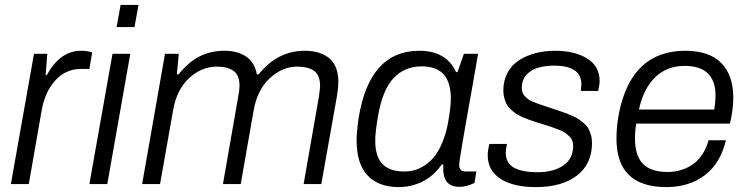

<svg xmlns="http://www.w3.org/2000/svg" viewBox="-20 -743 3013 775"><path d="M23.9 0 117.2 -525.9H170.9L164.1 -439.9H168.9Q222.7 -538.1 307.1 -538.1Q335 -538.1 352.1 -530.8L340.8 -464.8H308.1Q244.6 -464.8 202.6 -417.7Q160.6 -370.6 147.9 -295.9L96.2 0Z M450.7 -633.8 466.8 -723.1H539.1L522.9 -633.8ZM340.8 0 434.1 -525.9H505.9L413.1 0Z M553.7 0 646 -525.9H701.7L693.8 -442.9H700.7Q742.2 -494.1 787.1 -516.1Q832 -538.1 885.7 -538.1Q939 -538.1 973.6 -514.6Q1008.3 -491.2 1016.6 -442.9H1023.9Q1100.6 -538.1 1210 -538.1Q1272.9 -538.1 1309.3 -507.6Q1345.7 -477.1 1345.7 -412.1Q1345.7 -390.6 1340.8 -358.9L1276.9 0H1205.6L1267.6 -355Q1272 -389.2 1272 -396Q1272 -439.9 1247.6 -457Q1223.1 -474.1 1179.7 -474.1Q1119.1 -474.1 1068.6 -426.8Q1018.1 -379.4 1003.9 -297.9L951.7 0H879.9L941.9 -355Q946.8 -380.4 946.8 -396Q946.8 -439.9 922.6 -457Q898.4 -474.1 855 -474.1Q793.9 -474.1 743.4 -427.7Q692.9 -381.3 678.7 -297.9L626 0Z M1589.8 12.2Q1507.8 12.2 1463.6 -34.9Q1419.4 -82 1419.4 -176.8Q1419.4 -210.4 1427.7 -267.1Q1471.7 -538.1 1671.9 -538.1Q1781.7 -538.1 1820.8 -452.1H1826.7L1852.5 -525.9H1909.7L1888.7 -404.8Q1884.8 -382.3 1876.2 -334.7Q1867.7 -287.1 1861.3 -250.7Q1855 -214.4 1848.1 -174.6Q1841.3 -134.8 1837.4 -109.1Q1833.5 -83.5 1833.5 -76.2Q1833.5 -50.8 1860.8 -50.8H1902.8L1895.5 -4.9Q1864.3 11.2 1834.5 11.2Q1778.3 11.2 1770.5 -42Q1768.1 -54.7 1769.5 -78.1L1763.7 -80.1Q1731.9 -33.7 1686.5 -10.7Q1641.1 12.2 1589.8 12.2ZM1611.8 -50.8Q1632.8 -50.8 1653.1 -56.2Q1673.3 -61.5 1695.1 -75.9Q1716.8 -90.3 1734.4 -112.5Q1752 -134.8 1766.8 -171.1Q1781.7 -207.5 1789.6 -253.9Q1799.8 -311.5 1799.8 -345.2Q1799.8 -410.2 1771 -442.6Q1742.2 -475.1 1681.6 -475.1Q1613.8 -475.1 1569.1 -428.2Q1524.4 -381.3 1505.9 -274.9Q1494.6 -209 1494.6 -175.8Q1494.6 -111.3 1523.7 -81.1Q1552.7 -50.8 1611.8 -50.8Z M2143.6 12.2Q2050.8 12.2 1999.8 -21.5Q1948.7 -55.2 1948.7 -116.2Q1948.7 -137.2 1955.6 -162.1H2026.4Q2021.5 -140.1 2021.5 -127Q2021.5 -85 2054.2 -66.4Q2086.9 -47.9 2150.4 -47.9Q2213.9 -47.9 2253.7 -75Q2293.5 -102.1 2293.5 -153.8Q2293.5 -166 2289.6 -176Q2285.6 -186 2276.6 -194.1Q2267.6 -202.1 2259 -208Q2250.5 -213.9 2234.6 -220Q2218.8 -226.1 2208.3 -229.7Q2197.8 -233.4 2177.7 -239.5Q2157.7 -245.6 2147.5 -249Q2128.9 -254.9 2118.4 -258.5Q2107.9 -262.2 2091.3 -269.3Q2074.7 -276.4 2065.2 -282.7Q2055.7 -289.1 2044.2 -298.8Q2032.7 -308.6 2026.6 -319.6Q2020.5 -330.6 2016.1 -345.5Q2011.7 -360.4 2011.7 -377.9Q2011.7 -417.5 2028.3 -448.7Q2044.9 -480 2074 -499Q2103 -518.1 2140.4 -528.1Q2177.7 -538.1 2220.7 -538.1Q2299.8 -538.1 2350.1 -506.8Q2400.4 -475.6 2400.4 -416Q2400.4 -402.3 2394.5 -376H2324.7Q2326.7 -395.5 2326.7 -402.8Q2326.7 -478 2217.3 -478Q2180.2 -478 2151.9 -469.7Q2123.5 -461.4 2105 -440.9Q2086.4 -420.4 2086.4 -389.2Q2086.4 -378.4 2089.1 -369.9Q2091.8 -361.3 2098.6 -354.5Q2105.5 -347.7 2111.6 -342.8Q2117.7 -337.9 2130.1 -332.8Q2142.6 -327.6 2150.4 -324.7Q2158.2 -321.8 2174.8 -316.4Q2191.4 -311 2199.7 -308.1Q2208.5 -305.2 2229.5 -298.1Q2250.5 -291 2260.3 -287.6Q2270 -284.2 2287.8 -276.4Q2305.7 -268.6 2314.7 -262.5Q2323.7 -256.3 2336.2 -246.1Q2348.6 -235.8 2354.7 -224.9Q2360.8 -213.9 2365.2 -198.7Q2369.6 -183.6 2369.6 -166Q2369.6 -81.5 2309.1 -34.7Q2248.5 12.2 2143.6 12.2Z M2669.9 12.2Q2468.3 12.2 2468.3 -183.1Q2468.3 -235.4 2479 -289.1Q2530.3 -538.1 2746.1 -538.1Q2842.8 -538.1 2891.4 -488.5Q2939.9 -439 2939.9 -349.1Q2939.9 -301.8 2926.3 -244.1H2548.3Q2543 -213.9 2543 -185.1Q2543 -114.3 2575.4 -81.5Q2607.9 -48.8 2674.3 -48.8Q2731.9 -48.8 2776.4 -79.6Q2820.8 -110.4 2840.3 -176.8H2910.2Q2887.7 -83 2824.5 -35.4Q2761.2 12.2 2669.9 12.2ZM2559.1 -300.8H2863.3Q2868.2 -335.9 2868.2 -356.9Q2868.2 -477.1 2743.2 -477.1Q2672.4 -477.1 2625 -431.6Q2577.6 -386.2 2559.1 -300.8Z"/></svg>

Font: Archivo Light
Style: Italic
Weight: 300
Italic angle: -10°
Designer: Hector Gatti
Foundry: Omnibus-Type
Version: Version 2.001